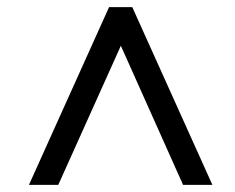

<svg xmlns="http://www.w3.org/2000/svg" viewBox="-20 -517 658 537"><path d="M318 -389 143 0H61L285 -497H350L574 0H492Z"/></svg>

Font: Rosario SemiBold
Style: Regular
Weight: 600
Designer: Hector Gatti
Foundry: Omnibus Type
Version: Version 1.101; ttfautohint (v1.8.1.43-b0c9)